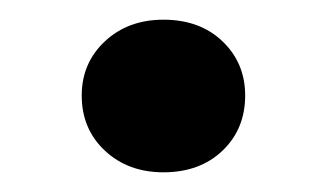

<svg xmlns="http://www.w3.org/2000/svg" viewBox="-20 -443 333 195"><path d="M146 -268Q110 -268 86.5 -290Q63 -312 63 -346Q63 -379 86.5 -401Q110 -423 146 -423Q183 -423 206 -401Q229 -379 229 -346Q229 -312 206 -290Q183 -268 146 -268Z"/></svg>

Font: Platypi
Style: Regular
Weight: 400
Designer: David Sargent
Foundry: Bolt Cutter Type
Version: Version 1.200; ttfautohint (v1.8.4.7-5d5b)